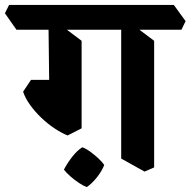

<svg xmlns="http://www.w3.org/2000/svg" viewBox="-67 -659 775 781"><path d="M521 39 426 -14V-581L471 -560L560 -493V22ZM208 -108Q183 -118 154.5 -137Q126 -156 100.5 -180.5Q75 -205 55.5 -232Q36 -259 27 -286L59 -334H201L265 -296V-137ZM265 -214 134 -250 130 -581 176 -560 265 -493ZM0 -538 -47 -605 -30 -639H640L688 -573L671 -538ZM286 102Q272 97 254 85Q236 73 219.5 58.5Q203 44 193 31Q207 4 227 -21.5Q247 -47 268 -60Q284 -54 301.5 -41Q319 -28 334 -14Q349 0 357 12Q348 36 327.5 62Q307 88 286 102Z"/></svg>

Font: Eczar SemiBold
Style: Regular
Weight: 600
Designer: Vaibhav Singh
Foundry: Rosetta Type Foundry
Version: Version 2.000